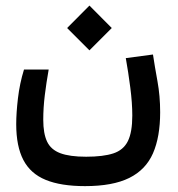

<svg xmlns="http://www.w3.org/2000/svg" viewBox="-20 -481 626 676"><path d="M279.3 174.3Q194.3 174.3 140.9 152.3Q87.4 130.4 62.3 82.3Q37.1 34.2 37.1 -43.9Q37.1 -83 43.2 -135Q49.3 -187 64.5 -236.3H151.4Q143.1 -189.5 137.7 -145.5Q132.3 -101.6 132.3 -59.6Q132.3 -10.7 145.8 17.6Q159.2 45.9 192.1 58.3Q225.1 70.8 283.2 70.8Q343.3 70.8 378.9 59.1Q414.6 47.4 430.2 15.9Q445.8 -15.6 445.8 -74.2Q445.8 -118.2 438.7 -173.1Q431.6 -228 422.9 -276.4L518.6 -289.1Q524.9 -247.1 534.4 -195.1Q543.9 -143.1 543.9 -85.9Q543.9 1 518.6 58.8Q493.2 116.7 435.1 145.5Q377 174.3 279.3 174.3ZM294.9 -303.7 216.3 -382.3 294.9 -461.4 373.5 -382.3Z"/></svg>

Font: Cascadia Mono
Style: Regular
Weight: 400
Monospace: yes
Designer: Aaron Bell
Foundry: Saja Typeworks
Version: Version 2404.023